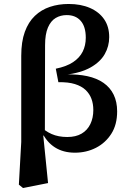

<svg xmlns="http://www.w3.org/2000/svg" viewBox="-20 -755 652 967"><path d="M75 175 87 -40V-474Q87 -545 105 -594.5Q123 -644 155.5 -675Q188 -706 231.5 -720.5Q275 -735 326 -735Q387 -735 433 -715Q479 -695 504.5 -658Q530 -621 530 -568Q530 -522 507.5 -482.5Q485 -443 436.5 -415.5Q388 -388 308 -378L309 -380Q371 -382 419.5 -371.5Q468 -361 501.5 -337.5Q535 -314 552.5 -278Q570 -242 570 -194Q570 -127 540.5 -81Q511 -35 463 -10.5Q415 14 357 14Q299 14 257 -12.5Q215 -39 191 -90H170L176 -125Q206 -95 240 -80Q274 -65 319 -65Q362 -65 391 -82Q420 -99 435 -130Q450 -161 450 -201Q450 -232 440.5 -257.5Q431 -283 411 -302Q391 -321 357.5 -331.5Q324 -342 274 -341L261 -409Q315 -420 348 -442Q381 -464 396.5 -495Q412 -526 412 -565Q412 -621 386.5 -650Q361 -679 316 -679Q285 -679 260.5 -664.5Q236 -650 221.5 -616.5Q207 -583 207 -527L206 -79L198 -71L222 167L96 192Z"/></svg>

Font: Source Serif 4 SemiBold
Style: Regular
Weight: 600
Designer: Frank Grießhammer
Foundry: Adobe Systems Incorporated
Version: Version 4.004;hotconv 1.0.116;makeotfexe 2.5.65601